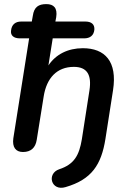

<svg xmlns="http://www.w3.org/2000/svg" viewBox="-20 -733 635 936"><path d="M300 179C427 142 474 70 494 -56L531 -293C553 -434 491 -498 384 -498C311 -498 252 -468 216 -414L237 -546H390C419 -546 437 -560 440 -588C442 -614 426 -628 396 -628H250L254 -649C261 -694 242 -713 206 -713C168 -713 146 -699 140 -656L135 -628H83C55 -628 37 -613 34 -585C30 -560 47 -546 77 -546H122L45 -59C39 -16 56 8 92 8C131 8 153 -13 159 -51L193 -263C207 -352 257 -407 340 -407C404 -407 428 -369 416 -292L379 -54C366 24 342 68 269 92C206 113 229 201 300 179Z"/></svg>

Font: SN Pro Semibold
Style: Italic
Weight: 600
Italic angle: -9°
Designer: Tobias Whetton
Foundry: Supernotes
Version: Version 1.001;Glyphs 3.2 (3249)